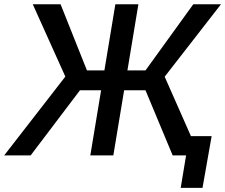

<svg xmlns="http://www.w3.org/2000/svg" viewBox="-41 -748 1083 924"><path d="M625 -727.5 504.4 0H393.6L514.2 -727.5ZM-21 0 273.4 -379.4 116.7 -727.5H250.5L377.4 -409.2H659.2L889.2 -727.5H1022.5L751.5 -378.9L918.9 0H790L659.2 -313.5H343.8L106.4 0ZM828.6 156.2 854.5 0H815.9L831.1 -92.8H977.5L933.6 156.2Z"/></svg>

Font: Inter 17pt Medium
Style: Italic
Weight: 500
Italic angle: -9.3988°
Version: Version 4.001;git-66647c0bb